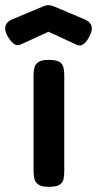

<svg xmlns="http://www.w3.org/2000/svg" viewBox="-82 -714 376 744"><path d="M107 10Q80 10 67.5 1.5Q55 -7 51.5 -20.5Q48 -34 48 -51V-423Q48 -439 51.5 -452.5Q55 -466 67.5 -474Q80 -482 108 -482Q136 -482 148.5 -474Q161 -466 164 -452Q167 -438 167 -421V-50Q167 -33 164 -19.5Q161 -6 148.5 2Q136 10 107 10ZM106 -694Q112 -694 116.5 -692.5Q121 -691 125 -690L241 -641Q266 -632 272 -615Q278 -598 265 -574Q255 -553 242 -543.5Q229 -534 216 -540L106 -591L-3 -541Q-17 -535 -29.5 -545Q-42 -555 -54 -576Q-66 -599 -60 -615.5Q-54 -632 -30 -641L87 -690Q90 -691 95 -692.5Q100 -694 106 -694Z"/></svg>

Font: Fredoka SemiExpanded Medium
Style: Regular
Weight: 500
Width: 6
Designer: Ben Nathan
Foundry: Milena B. Brandão, Ben Nathan
Version: Version 2.001